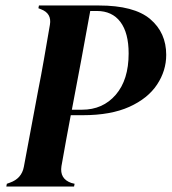

<svg xmlns="http://www.w3.org/2000/svg" viewBox="-20 -680 626 700"><path d="M3 0 5 -10 16 -14Q59 -29 67 -72L119 -350Q130 -405 140 -462.5Q150 -520 162 -590Q169 -631 130 -646L120 -650L122 -660H340Q469 -660 527.5 -610.5Q586 -561 586 -480Q586 -422 552.5 -371.5Q519 -321 451.5 -290.5Q384 -260 282 -260H238Q230 -220 221.5 -171.5Q213 -123 204 -74Q197 -28 240 -13L252 -10L250 0ZM242 -280H279Q355 -280 402 -334.5Q449 -389 449 -485Q449 -560 419 -600Q389 -640 333 -640H309Q293 -550 276 -460Q259 -370 242 -280Z"/></svg>

Font: DeepMind Serif Display
Style: Italic
Weight: 400
Italic angle: -12°
Designer: Frank Grießhammer / Modifications: Colophon Foundry
Foundry: Colophon Foundry
Version: Version 5.003; ttfautohint (v1.8.2)